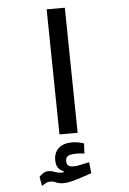

<svg xmlns="http://www.w3.org/2000/svg" viewBox="-63 -738 711 1059"><g transform="rotate(-5 293.0 -209.0)"><path d="M246.6 0 236.3 -693.4H336.9L347.2 0ZM126 274.4 116.7 223.6Q127.9 211.9 140.1 204.3Q152.3 196.8 168 196.8Q185.5 196.8 203.1 203.9Q220.7 210.9 240.7 210.9Q247.6 210.9 252.4 210L252 204.1Q232.4 197.3 221.7 182.1Q210.9 167 210.9 139.2Q210.9 97.7 237.3 73.7Q263.7 49.8 312.5 49.8Q330.6 49.8 347.9 53.5Q365.2 57.1 377.4 61.5L374.5 117.2Q363.3 115.7 351.6 114.7Q339.8 113.8 331.5 113.8Q297.4 113.8 283.9 122.1Q270.5 130.4 270.5 147.9Q270.5 166.5 279.3 174.6Q288.1 182.6 310.5 182.6Q324.7 182.6 349.1 177.2Q373.5 171.9 396 167L402.8 228.5Q377.9 236.8 348.9 246.6Q319.8 256.3 292.7 263.2Q265.6 270 245.6 270Q223.1 270 206.5 262.5Q189.9 254.9 173.3 254.9Q159.7 254.9 149.2 260.7Q138.7 266.6 126 274.4Z"/></g></svg>

Font: Cascadia Code NF
Style: Regular
Weight: 400
Monospace: yes
Designer: Aaron Bell
Foundry: Saja Typeworks
Version: Version 2404.023; ttfautohint (v1.8.4)